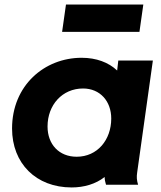

<svg xmlns="http://www.w3.org/2000/svg" viewBox="-20 -812 709 844"><path d="M295 12C349 12 401 -3 440 -34C440 -23 442 -13 446 0H587C581 -20 580 -34 583 -54L652 -546H500L495 -502C457 -538 403 -558 339 -558C175 -558 33 -436 33 -247C33 -94 138 12 295 12ZM189 -256C189 -351 254 -423 345 -423C420 -423 469 -367 469 -291C469 -197 408 -123 317 -123C240 -123 189 -177 189 -256ZM253 -672H593L610 -792H270Z"/></svg>

Font: Mluvka ExtraBold
Style: Italic
Weight: 800
Italic angle: -8°
Designer: Modified by Jiří Krblich, Original typeface by Gumpita Rahayu
Foundry: Gumpita Rahayu & Jiří Krblich
Version: Version 2.000;Glyphs 3.1.1 (3134)